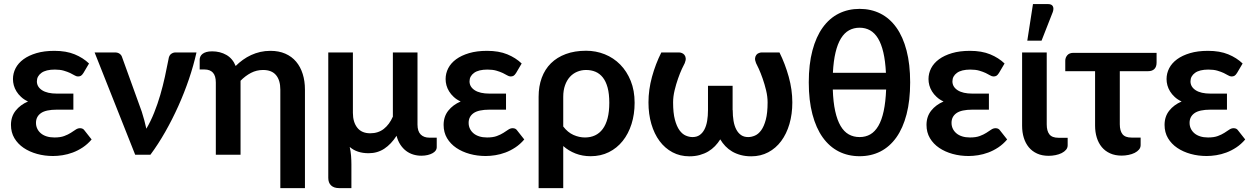

<svg xmlns="http://www.w3.org/2000/svg" viewBox="-20 -776 6283 963"><path d="M398.5 -410Q391.5 -399 385.5 -395.8Q379.5 -392.5 371 -392.5Q363 -392.5 354 -398Q345 -403.5 331.8 -409.8Q318.5 -416 300 -421.5Q281.5 -427 255 -427Q210.5 -427 187.8 -410.5Q165 -394 165 -368Q165 -340.5 191 -323.5Q217 -306.5 265.5 -306.5H348V-226H265.5Q210 -226 185.2 -208.5Q160.5 -191 160.5 -160Q160.5 -144 166.8 -130.8Q173 -117.5 184.8 -107.5Q196.5 -97.5 213.8 -92Q231 -86.5 253 -86.5Q283 -86.5 302.2 -93.8Q321.5 -101 335.2 -109.8Q349 -118.5 359.5 -125.8Q370 -133 381.5 -133Q396.5 -133 404 -121.5L439.5 -76.5Q419 -52.5 394.8 -36.5Q370.5 -20.5 345 -11Q319.5 -1.5 294 2.5Q268.5 6.5 246 6.5Q204 6.5 166 -4Q128 -14.5 98.8 -34.2Q69.5 -54 52.2 -83Q35 -112 35 -149.5Q35 -191.5 58.5 -221Q82 -250.5 120.5 -267Q100 -276.5 85.8 -289.8Q71.5 -303 62.5 -317.8Q53.5 -332.5 49.2 -348.2Q45 -364 45 -379.5Q45 -408 58.2 -433.8Q71.5 -459.5 97.8 -478.8Q124 -498 162.8 -509.5Q201.5 -521 253 -521Q312 -521 354.5 -503.5Q397 -486 426.5 -457.5Z M965.5 -513Q951 -448 927.8 -379.5Q904.5 -311 874.5 -244.2Q844.5 -177.5 809 -115Q773.5 -52.5 734.5 0H658L454.5 -513H556.5Q570.5 -513 579.8 -506.5Q589 -500 592 -490L691 -216Q705 -172.5 714 -130.5Q736 -167.5 753.2 -210.8Q770.5 -254 783.8 -299.5Q797 -345 807 -390.5Q817 -436 825 -478Q827.5 -497.5 837.8 -505.2Q848 -513 860.5 -513Z M1509.5 167.5H1386V-326.5Q1386 -373.5 1364.5 -399.2Q1343 -425 1299.5 -425Q1267 -425 1239 -410.5Q1211 -396 1186.5 -371V0H1062.5V-362Q1062.5 -395.5 1048 -411.5Q1033.5 -427.5 1006 -427.5H981.5V-476.5Q981.5 -484.5 984.8 -492Q988 -499.5 995.5 -505.5Q1003 -511.5 1014.8 -515Q1026.5 -518.5 1044 -518.5Q1084 -518.5 1115.5 -500.5Q1147 -482.5 1162 -445Q1179 -462 1198.5 -476Q1218 -490 1239.8 -500Q1261.5 -510 1285.5 -515.5Q1309.5 -521 1336.5 -521Q1378.5 -521 1411 -506.8Q1443.5 -492.5 1465.2 -466.8Q1487 -441 1498.2 -405.2Q1509.5 -369.5 1509.5 -326.5Z M1750 -513V-210Q1750 -163.5 1772 -135.5Q1794 -107.5 1837 -107.5Q1877 -107.5 1905 -129.5Q1933 -151.5 1950.5 -191V-513H2074V-151.5Q2074 -117.5 2090 -101.5Q2106 -85.5 2134 -85.5H2170.5V-36.5Q2170.5 -28.5 2165.2 -21Q2160 -13.5 2149.8 -7.8Q2139.5 -2 2125.2 1.5Q2111 5 2093 5Q2072 5 2052.5 -1Q2033 -7 2016.8 -19.2Q2000.5 -31.5 1988 -50.5Q1975.5 -69.5 1969 -95Q1942 -53 1907.5 -30.2Q1873 -7.5 1829 -7.5Q1770 -7.5 1734 -39Q1739 -17.5 1740.8 5.2Q1742.5 28 1742.5 47.5V167.5H1681Q1655 167.5 1640.8 154.2Q1626.5 141 1626.5 116V-513Z M2568.5 -410Q2561.5 -399 2555.5 -395.8Q2549.5 -392.5 2541 -392.5Q2533 -392.5 2524 -398Q2515 -403.5 2501.8 -409.8Q2488.5 -416 2470 -421.5Q2451.5 -427 2425 -427Q2380.5 -427 2357.8 -410.5Q2335 -394 2335 -368Q2335 -340.5 2361 -323.5Q2387 -306.5 2435.5 -306.5H2518V-226H2435.5Q2380 -226 2355.2 -208.5Q2330.5 -191 2330.5 -160Q2330.5 -144 2336.8 -130.8Q2343 -117.5 2354.8 -107.5Q2366.5 -97.5 2383.8 -92Q2401 -86.5 2423 -86.5Q2453 -86.5 2472.2 -93.8Q2491.5 -101 2505.2 -109.8Q2519 -118.5 2529.5 -125.8Q2540 -133 2551.5 -133Q2566.5 -133 2574 -121.5L2609.5 -76.5Q2589 -52.5 2564.8 -36.5Q2540.5 -20.5 2515 -11Q2489.5 -1.5 2464 2.5Q2438.5 6.5 2416 6.5Q2374 6.5 2336 -4Q2298 -14.5 2268.8 -34.2Q2239.5 -54 2222.2 -83Q2205 -112 2205 -149.5Q2205 -191.5 2228.5 -221Q2252 -250.5 2290.5 -267Q2270 -276.5 2255.8 -289.8Q2241.5 -303 2232.5 -317.8Q2223.5 -332.5 2219.2 -348.2Q2215 -364 2215 -379.5Q2215 -408 2228.2 -433.8Q2241.5 -459.5 2267.8 -478.8Q2294 -498 2332.8 -509.5Q2371.5 -521 2423 -521Q2482 -521 2524.5 -503.5Q2567 -486 2596.5 -457.5Z M2681.5 -290.5Q2681.5 -343 2697.2 -385.8Q2713 -428.5 2743.2 -458.5Q2773.5 -488.5 2818 -505Q2862.5 -521.5 2919.5 -521.5Q2969 -521.5 3013.2 -503.8Q3057.5 -486 3090.8 -452.2Q3124 -418.5 3143.5 -370.2Q3163 -322 3163 -260.5Q3163 -203 3147.5 -154Q3132 -105 3103.2 -69Q3074.5 -33 3033.8 -12.8Q2993 7.5 2942.5 7.5Q2901.5 7.5 2866.8 -6Q2832 -19.5 2805 -43.5V167.5H2681.5ZM2805 -141.5Q2827.5 -112 2856.2 -99.2Q2885 -86.5 2914 -86.5Q2942 -86.5 2964.5 -97Q2987 -107.5 3003 -129Q3019 -150.5 3027.5 -183.2Q3036 -216 3036 -260.5Q3036 -305.5 3027.5 -336.8Q3019 -368 3003.5 -387.5Q2988 -407 2966.8 -416Q2945.5 -425 2919.5 -425Q2896 -425 2875 -416.2Q2854 -407.5 2838.5 -390.5Q2823 -373.5 2814 -348.2Q2805 -323 2805 -290.5Z M3453.5 -88.5Q3474.5 -88.5 3489 -98.5Q3503.5 -108.5 3513 -126.5Q3522.5 -144.5 3526.8 -169.5Q3531 -194.5 3531 -224V-345.5H3654.5V-224H3655Q3655 -194.5 3659.2 -169.5Q3663.5 -144.5 3673 -126.5Q3682.5 -108.5 3697 -98.5Q3711.5 -88.5 3732.5 -88.5Q3749 -88.5 3766.2 -95.8Q3783.5 -103 3797.8 -122.5Q3812 -142 3821 -175.8Q3830 -209.5 3830 -262.5Q3830 -291.5 3822.5 -322.8Q3815 -354 3805.2 -381.8Q3795.5 -409.5 3786 -430.5Q3776.5 -451.5 3772 -459.5Q3766 -474.5 3767.2 -484.5Q3768.5 -494.5 3773.8 -501Q3779 -507.5 3786.8 -510.2Q3794.5 -513 3800.5 -513H3889.5Q3918 -455.5 3936 -390.8Q3954 -326 3954 -262.5Q3954 -203.5 3939.5 -154Q3925 -104.5 3898.2 -68.5Q3871.5 -32.5 3833.2 -12.2Q3795 8 3748 8Q3719 8 3695 1.5Q3671 -5 3652 -16.2Q3633 -27.5 3618.2 -43Q3603.5 -58.5 3592.5 -77Q3581 -58.5 3566 -43Q3551 -27.5 3532 -16.2Q3513 -5 3489.5 1.5Q3466 8 3438 8Q3391 8 3353 -12.2Q3315 -32.5 3288.2 -68.5Q3261.5 -104.5 3247 -154Q3232.5 -203.5 3232.5 -262.5Q3232.5 -326 3250.2 -390.8Q3268 -455.5 3297 -513H3385.5Q3392 -513 3399.5 -510.2Q3407 -507.5 3412.5 -501Q3418 -494.5 3419.2 -484.5Q3420.5 -474.5 3414.5 -459.5Q3410 -451.5 3400.2 -430.5Q3390.5 -409.5 3380.8 -381.8Q3371 -354 3363.5 -322.8Q3356 -291.5 3356 -262.5Q3356 -209.5 3365 -175.8Q3374 -142 3388.2 -122.5Q3402.5 -103 3419.8 -95.8Q3437 -88.5 3453.5 -88.5Z M4291.5 -731.5Q4349 -731.5 4395.8 -708Q4442.5 -684.5 4475.8 -638Q4509 -591.5 4527 -522.5Q4545 -453.5 4545 -363Q4545 -272 4527 -202.8Q4509 -133.5 4475.8 -86.8Q4442.5 -40 4395.8 -16.2Q4349 7.5 4291.5 7.5Q4234 7.5 4187 -16.2Q4140 -40 4106.5 -86.8Q4073 -133.5 4054.8 -202.8Q4036.5 -272 4036.5 -363Q4036.5 -453.5 4054.8 -522.5Q4073 -591.5 4106.5 -638Q4140 -684.5 4187 -708Q4234 -731.5 4291.5 -731.5ZM4291.5 -88.5Q4321.5 -88.5 4345 -102Q4368.5 -115.5 4385.5 -144.5Q4402.5 -173.5 4412.2 -218.8Q4422 -264 4424.5 -327H4157Q4159 -264 4169 -218.8Q4179 -173.5 4196 -144.5Q4213 -115.5 4237 -102Q4261 -88.5 4291.5 -88.5ZM4291.5 -637Q4262 -637 4238.5 -624Q4215 -611 4198 -583.5Q4181 -556 4170.8 -513.2Q4160.5 -470.5 4157.5 -411H4423.5Q4420.5 -470.5 4410.5 -513.2Q4400.5 -556 4383.8 -583.5Q4367 -611 4343.8 -624Q4320.5 -637 4291.5 -637Z M4990.5 -410Q4983.5 -399 4977.5 -395.8Q4971.5 -392.5 4963 -392.5Q4955 -392.5 4946 -398Q4937 -403.5 4923.8 -409.8Q4910.5 -416 4892 -421.5Q4873.5 -427 4847 -427Q4802.5 -427 4779.8 -410.5Q4757 -394 4757 -368Q4757 -340.5 4783 -323.5Q4809 -306.5 4857.5 -306.5H4940V-226H4857.5Q4802 -226 4777.2 -208.5Q4752.5 -191 4752.5 -160Q4752.5 -144 4758.8 -130.8Q4765 -117.5 4776.8 -107.5Q4788.5 -97.5 4805.8 -92Q4823 -86.5 4845 -86.5Q4875 -86.5 4894.2 -93.8Q4913.5 -101 4927.2 -109.8Q4941 -118.5 4951.5 -125.8Q4962 -133 4973.5 -133Q4988.5 -133 4996 -121.5L5031.5 -76.5Q5011 -52.5 4986.8 -36.5Q4962.5 -20.5 4937 -11Q4911.5 -1.5 4886 2.5Q4860.5 6.5 4838 6.5Q4796 6.5 4758 -4Q4720 -14.5 4690.8 -34.2Q4661.5 -54 4644.2 -83Q4627 -112 4627 -149.5Q4627 -191.5 4650.5 -221Q4674 -250.5 4712.5 -267Q4692 -276.5 4677.8 -289.8Q4663.5 -303 4654.5 -317.8Q4645.5 -332.5 4641.2 -348.2Q4637 -364 4637 -379.5Q4637 -408 4650.2 -433.8Q4663.5 -459.5 4689.8 -478.8Q4716 -498 4754.8 -509.5Q4793.5 -521 4845 -521Q4904 -521 4946.5 -503.5Q4989 -486 5018.5 -457.5Z M5106.5 0ZM5106.5 -513H5230V-152Q5230 -119 5243.5 -102Q5257 -85 5288.5 -85H5335V-47.5Q5335 -34.5 5326.8 -24.8Q5318.5 -15 5305 -8.2Q5291.5 -1.5 5274.2 2Q5257 5.5 5239.5 5.5Q5206.5 5.5 5181.8 -5.8Q5157 -17 5140.2 -37.2Q5123.5 -57.5 5115 -85Q5106.5 -112.5 5106.5 -145ZM5132.5 -572 5161 -755.5H5237Q5254.5 -755.5 5260.5 -744.8Q5266.5 -734 5260.5 -716L5204 -572Z M5323 -471.5Q5323 -487 5333.2 -499Q5343.5 -511 5364.5 -511H5781V-462.5Q5781 -441 5770 -430Q5759 -419 5738.5 -419H5596.5V-153Q5596.5 -120 5610 -103Q5623.5 -86 5655 -86H5701V-48.5Q5701 -35.5 5692.8 -25.8Q5684.5 -16 5671 -9.2Q5657.5 -2.5 5640.2 1Q5623 4.5 5605.5 4.5Q5573 4.5 5548 -6.8Q5523 -18 5506.2 -38.2Q5489.5 -58.5 5481 -86Q5472.5 -113.5 5472.5 -146V-419H5323Z M6184.5 -410Q6177.5 -399 6171.5 -395.8Q6165.5 -392.5 6157 -392.5Q6149 -392.5 6140 -398Q6131 -403.5 6117.8 -409.8Q6104.5 -416 6086 -421.5Q6067.5 -427 6041 -427Q5996.5 -427 5973.8 -410.5Q5951 -394 5951 -368Q5951 -340.5 5977 -323.5Q6003 -306.5 6051.5 -306.5H6134V-226H6051.5Q5996 -226 5971.2 -208.5Q5946.5 -191 5946.5 -160Q5946.5 -144 5952.8 -130.8Q5959 -117.5 5970.8 -107.5Q5982.5 -97.5 5999.8 -92Q6017 -86.5 6039 -86.5Q6069 -86.5 6088.2 -93.8Q6107.5 -101 6121.2 -109.8Q6135 -118.5 6145.5 -125.8Q6156 -133 6167.5 -133Q6182.5 -133 6190 -121.5L6225.5 -76.5Q6205 -52.5 6180.8 -36.5Q6156.5 -20.5 6131 -11Q6105.5 -1.5 6080 2.5Q6054.5 6.5 6032 6.5Q5990 6.5 5952 -4Q5914 -14.5 5884.8 -34.2Q5855.5 -54 5838.2 -83Q5821 -112 5821 -149.5Q5821 -191.5 5844.5 -221Q5868 -250.5 5906.5 -267Q5886 -276.5 5871.8 -289.8Q5857.5 -303 5848.5 -317.8Q5839.5 -332.5 5835.2 -348.2Q5831 -364 5831 -379.5Q5831 -408 5844.2 -433.8Q5857.5 -459.5 5883.8 -478.8Q5910 -498 5948.8 -509.5Q5987.5 -521 6039 -521Q6098 -521 6140.5 -503.5Q6183 -486 6212.5 -457.5Z"/></svg>

Font: Lato
Style: Bold
Weight: 700
Designer: Lukasz Dziedzic
Foundry: tyPoland Lukasz Dziedzic
Version: Version 2.007; 2014-02-27